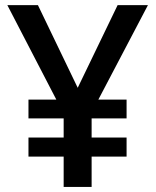

<svg xmlns="http://www.w3.org/2000/svg" viewBox="-20 -734 611 754"><path d="M128.9 -713.9 285.2 -389.2 441.9 -713.9H561L366.2 -342.8H477.1V-269H339.8V-193.8H477.1V-119.1H339.8V0H230V-119.1H91.8V-193.8H230V-269H91.8V-342.8H201.2L8.8 -713.9Z"/></svg>

Font: Open Sans
Style: SemiBold
Weight: 600
Foundry: Ascender Corporation
Version: Version 1.10